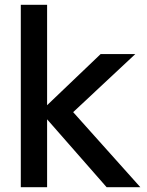

<svg xmlns="http://www.w3.org/2000/svg" viewBox="-20 -783 615 803"><path d="M177 0H67V-763H177V-343L401 -557H546L286 -314L567 0H426L177 -284Z"/></svg>

Font: Open Sauce One Medium
Style: Regular
Weight: 500
Designer: Alfredo Marco Pradil
Foundry: Creative Sauce Fz LLC
Version: Version 1.477